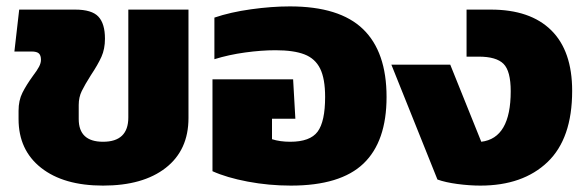

<svg xmlns="http://www.w3.org/2000/svg" viewBox="-20 -570 1833 600"><path d="M38 -198V-224Q38 -256 50 -280Q62 -304 83 -333Q96 -350 102 -361.5Q108 -373 108 -383Q108 -397 101.5 -403Q95 -409 79 -409H25L40 -540H215Q267 -540 287.5 -518Q308 -496 308 -449Q308 -417 297 -392.5Q286 -368 264 -335Q245 -305 235.5 -285.5Q226 -266 226 -242V-198Q226 -127 302 -127Q381 -127 381 -203V-540H569V-201Q569 -101 498 -45.5Q427 10 302 10Q179 10 108.5 -45.5Q38 -101 38 -198Z M644 -35V-322H896L903 -199H830V-135Q855 -127 887 -127Q949 -127 972.5 -158.5Q996 -190 996 -267Q996 -324 980.5 -355.5Q965 -387 931.5 -400Q898 -413 841 -413Q797 -413 746 -406Q695 -399 650 -385V-515Q700 -532 764.5 -541Q829 -550 886 -550Q1041 -550 1114.5 -479Q1188 -408 1188 -267Q1188 -128 1116 -59Q1044 10 889 10Q820 10 754 -2.5Q688 -15 644 -35Z M1347 -9 1203 -368H1387L1484 -127Q1576 -138 1576 -285Q1576 -348 1553.5 -370.5Q1531 -393 1476 -393H1438V-540H1514Q1637 -540 1702.5 -475.5Q1768 -411 1768 -286Q1768 -137 1691 -63.5Q1614 10 1481 10Q1447 10 1409.5 5Q1372 0 1347 -9Z"/></svg>

Font: Kanit Bold
Style: Regular
Weight: 700
Designer: Katatrad Team
Foundry: CadsonDemak
Version: Version 1.000